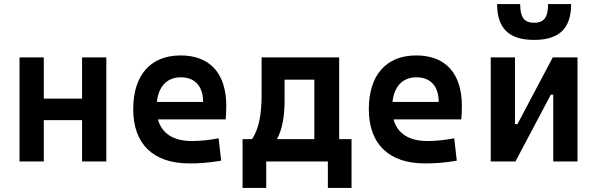

<svg xmlns="http://www.w3.org/2000/svg" viewBox="-20 -803 2970 955"><path d="M388.2 0H508.8V-517.6H388.2V-312.5H197.8V-517.6H77.1V0H197.8V-205.6H388.2Z M921.4 9.8C962.4 9.8 1015.6 7.8 1080.1 -3.9L1067.4 -115.2C1022 -106.4 978.5 -101.6 933.1 -101.6C843.3 -101.6 784.7 -138.7 765.6 -209H1102.5C1104.5 -230 1105.5 -251.5 1105.5 -275.9C1105.5 -439.5 1022.9 -527.3 878.4 -527.3C728.5 -527.3 642.6 -428.7 642.6 -259.8C642.6 -85.9 743.2 9.8 921.4 9.8ZM760.3 -295.9C769 -374.5 811.5 -418.5 879.4 -418.5C948.7 -418.5 990.2 -375 990.2 -295.9Z M1186.5 131.8H1304.2V0H1610.8V131.8H1728.5V-110.8H1667V-517.6H1281.2V-329.1C1281.2 -233.9 1267.6 -162.6 1233.9 -110.8H1186.5ZM1543.5 -110.8H1357.4C1384.8 -160.6 1395.5 -224.6 1395.5 -305.7V-406.7H1543.5Z M2093.3 9.8C2134.3 9.8 2187.5 7.8 2252 -3.9L2239.3 -115.2C2193.8 -106.4 2150.4 -101.6 2105 -101.6C2015.1 -101.6 1956.5 -138.7 1937.5 -209H2274.4C2276.4 -230 2277.3 -251.5 2277.3 -275.9C2277.3 -439.5 2194.8 -527.3 2050.3 -527.3C1900.4 -527.3 1814.5 -428.7 1814.5 -259.8C1814.5 -85.9 1915 9.8 2093.3 9.8ZM1932.1 -295.9C1940.9 -374.5 1983.4 -418.5 2051.3 -418.5C2120.6 -418.5 2162.1 -375 2162.1 -295.9Z M2420.9 0H2543.9L2719.7 -332H2731.9V0H2852.5V-517.6H2729.5L2553.7 -185.5H2541.5V-517.6H2420.9ZM2636.7 -604.5C2762.2 -604.5 2820.8 -662.1 2820.8 -782.7H2706.1C2706.1 -719.2 2688 -689.9 2636.7 -689.9C2586.4 -689.9 2567.4 -717.8 2567.4 -782.7H2452.6C2452.6 -663.1 2510.3 -604.5 2636.7 -604.5Z"/></svg>

Font: Cascadia Code PL SemiBold
Style: Regular
Weight: 600
Monospace: yes
Designer: Aaron Bell
Foundry: Saja Typeworks
Version: Version 2404.023